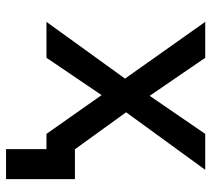

<svg xmlns="http://www.w3.org/2000/svg" viewBox="-52 -506 689 626"><g transform="rotate(90 293.0 -193.5)"><path d="M466.8 131.8V-92.8H564.5V131.8ZM51.8 0 257.8 -285.2 417 -517.6H534.2L320.3 -223.6L168.9 0ZM417 0 259.8 -223.6 51.8 -517.6H168.9L328.1 -285.2L534.2 0Z"/></g></svg>

Font: Cascadia Mono
Style: Regular
Weight: 400
Monospace: yes
Designer: Aaron Bell
Foundry: Saja Typeworks
Version: Version 2102.003